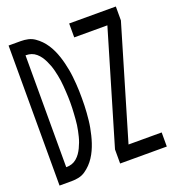

<svg xmlns="http://www.w3.org/2000/svg" viewBox="-133 -841 866 947"><g transform="rotate(-20 300.0 -367.5)"><path d="M18 0V-735H82Q101 -735 119.5 -731Q138 -727 154 -716Q170 -705 183 -691.5Q196 -678 206.5 -662Q217 -646 225 -628.5Q233 -611 239 -593Q245 -575 249.5 -556.5Q254 -538 257.5 -519.5Q261 -501 263 -482Q265 -463 266.5 -444Q268 -425 268.5 -406Q269 -387 269 -368Q269 -348 268.5 -329Q268 -310 266.5 -291Q265 -272 263 -253Q261 -234 257.5 -215.5Q254 -197 249.5 -178.5Q245 -160 239 -142Q233 -124 225 -106.5Q217 -89 206.5 -73Q196 -57 183 -43.5Q170 -30 154 -19Q138 -8 119.5 -4Q101 0 82 0ZM82 -74Q97 -74 110.5 -78.5Q124 -83 135.5 -93Q147 -103 155 -114.5Q163 -126 169.5 -139.5Q176 -153 181 -166.5Q186 -180 189.5 -194Q193 -208 196 -222.5Q199 -237 201 -251.5Q203 -266 204 -280.5Q205 -295 206 -309.5Q207 -324 207.5 -338.5Q208 -353 208 -368Q208 -382 207.5 -396.5Q207 -411 206 -425.5Q205 -440 204 -454.5Q203 -469 201 -483.5Q199 -498 196 -512.5Q193 -527 189.5 -541Q186 -555 181 -568.5Q176 -582 169.5 -595.5Q163 -609 155 -620.5Q147 -632 135.5 -642Q124 -652 110.5 -656.5Q97 -661 82 -661H80V-74ZM336 0V-74L510 -662H336V-735H581V-662L407 -74H581V0Z"/></g></svg>

Font: Zed Mono Extended
Style: Regular
Weight: 400
Width: 7
Monospace: yes
Designer: Belleve Invis
Foundry: Belleve Invis
Version: Version 1.0.0; ttfautohint (v1.8.4)